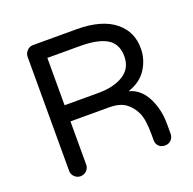

<svg xmlns="http://www.w3.org/2000/svg" viewBox="-105 -665 778 774"><g transform="rotate(-20 284.5 -278.0)"><path d="M512.7 -32.2Q512.7 -17.6 502.4 -6.8Q492.2 3.9 476.1 3.9Q460 3.9 449.7 -5.9Q439.5 -15.6 439.5 -32.2V-56.6Q439.5 -121.1 425.3 -151.4Q411.1 -181.6 386.2 -199.7Q361.3 -217.8 315.4 -217.8H150.4V-32.2Q150.4 -17.6 139.6 -6.8Q128.9 3.9 113.3 3.9Q98.6 3.9 87.9 -6.8Q77.1 -17.6 77.1 -32.2V-521.5Q77.1 -536.1 87.9 -547.4Q98.6 -558.6 113.3 -558.6H299.8Q409.2 -558.6 465.8 -511.7Q518.6 -467.8 517.6 -396.5Q517.6 -350.6 491.7 -310.1Q465.8 -269.5 412.1 -252Q469.7 -237.3 496.1 -168Q513.7 -123 512.7 -68.4ZM294.9 -287.1Q362.3 -287.1 403.3 -313Q444.3 -338.9 444.3 -390.6Q444.3 -438.5 412.1 -462.9Q374 -490.2 291 -490.2H150.4V-287.1Z"/></g></svg>

Font: NTR
Style: Regular
Weight: 400
Designer: Purushoth Kumar Guthula
Foundry: Silicon Andhra, USA.
Version: Version 1.0.5; ttfautohint (v1.2.25-373a) -l 7 -r 28 -G 50 -